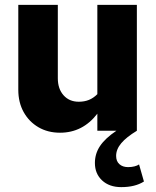

<svg xmlns="http://www.w3.org/2000/svg" viewBox="-20 -536 640 787"><path d="M226 8Q176 8 137.5 -14.5Q99 -37 77 -76.5Q55 -116 55 -168V-516H217V-215Q217 -172 240.5 -145.5Q264 -119 303 -119Q326 -119 344.5 -126.5Q363 -134 379 -150V-516H541V0Q498 26 477 51Q456 76 456 103Q456 125 469.5 137Q483 149 505 149Q519 149 531 146Q543 143 550 138L570 208Q534 231 477 231Q428 231 398.5 203.5Q369 176 369 132Q369 94 390 62.5Q411 31 457 0H379V-70Q319 8 226 8Z"/></svg>

Font: Red Hat Mono
Style: Regular
Weight: 300
Monospace: yes
Designer: Pentagram, MCKL
Foundry: Pentagram, MCKL
Version: Version 1.023